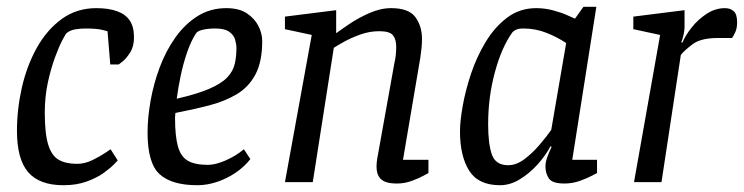

<svg xmlns="http://www.w3.org/2000/svg" viewBox="-20 -537 2193 566"><path d="M327 -64Q327 -64 316.5 -53Q306 -42 286 -27.5Q266 -13 236 -2Q206 9 167 9Q96 9 63 -29.5Q30 -68 30 -151Q30 -215 44.5 -279Q59 -343 88.5 -396Q118 -449 162 -481Q206 -513 264 -513Q300 -513 325 -504Q350 -495 362.5 -476.5Q375 -458 375 -427Q375 -400 363.5 -382Q352 -364 341 -355.5Q330 -347 330 -347H305L297 -445Q297 -445 281 -449Q265 -453 232 -453Q217 -453 202 -450.5Q187 -448 177 -440Q174 -438 164 -419Q154 -400 142 -367.5Q130 -335 121 -293.5Q112 -252 112 -205Q112 -144 122 -111Q132 -78 153 -66Q174 -54 207 -54Q230 -54 252.5 -65Q275 -76 290.5 -86.5Q306 -97 306 -97Z M562 9Q486 9 450.5 -23.5Q415 -56 415 -146Q415 -190 424 -240.5Q433 -291 451 -339Q469 -387 497 -426.5Q525 -466 562.5 -489.5Q600 -513 647 -513Q685 -513 708 -497.5Q731 -482 742 -460Q753 -438 753 -416Q753 -355 733 -317.5Q713 -280 677.5 -259Q642 -238 595.5 -226Q549 -214 497 -204L496 -190Q496 -136 504.5 -105.5Q513 -75 534 -63Q555 -51 593 -51Q615 -51 645 -64Q675 -77 699 -97L718 -68Q701 -46 675.5 -28.5Q650 -11 620.5 -1Q591 9 562 9ZM501 -246Q562 -260 597.5 -275.5Q633 -291 650 -309Q667 -327 672 -348.5Q677 -370 677 -395Q677 -407 673 -420.5Q669 -434 655.5 -443.5Q642 -453 615 -453Q594 -453 578.5 -449.5Q563 -446 558 -439Q543 -416 531.5 -382.5Q520 -349 512.5 -313Q505 -277 501 -246Z M899 -434 820 -451V-488L971 -507V-439Q983 -448 1009.5 -466Q1036 -484 1069 -498.5Q1102 -513 1133 -513Q1185 -513 1204.5 -486.5Q1224 -460 1224 -422Q1224 -408 1222.5 -394Q1221 -380 1219 -366.5Q1217 -353 1215 -343L1168 -66H1243V-27Q1243 -27 1229.5 -19.5Q1216 -12 1194.5 -4Q1173 4 1150 4Q1129 4 1116 -1Q1103 -6 1096.5 -17Q1090 -28 1090 -47Q1090 -52 1090.5 -57.5Q1091 -63 1092 -69L1143 -353Q1145 -360 1146.5 -373Q1148 -386 1148 -399Q1148 -421 1138.5 -433Q1129 -445 1098 -445Q1069 -445 1041.5 -435Q1014 -425 993.5 -413.5Q973 -402 964 -396L902 0H820Z M1603 -106Q1588 -78 1564.5 -52Q1541 -26 1512.5 -8.5Q1484 9 1454 9Q1390 9 1363 -34Q1336 -77 1336 -150Q1336 -179 1344 -224.5Q1352 -270 1368.5 -319.5Q1385 -369 1411.5 -413Q1438 -457 1475 -485Q1512 -513 1561 -513Q1586 -513 1610.5 -506.5Q1635 -500 1652.5 -492Q1670 -484 1675 -482L1700 -517H1738L1667 -66H1740V-27Q1740 -27 1726 -19.5Q1712 -12 1690 -4Q1668 4 1644 4Q1608 4 1598 -11Q1588 -26 1588 -46Q1588 -58 1592.5 -71.5Q1597 -85 1606 -104ZM1649 -410Q1624 -427 1591.5 -440Q1559 -453 1523 -453Q1509 -453 1501.5 -449.5Q1494 -446 1490 -441Q1459 -398 1439 -324.5Q1419 -251 1419 -171Q1419 -113 1430 -81.5Q1441 -50 1478 -50Q1502 -50 1525.5 -67.5Q1549 -85 1570 -109.5Q1591 -134 1605 -154Z M1926 -434 1847 -451V-488L1998 -507V-457Q1998 -448 1995 -434Q1992 -420 1988 -412H1992Q2000 -432 2019 -456Q2038 -480 2063.5 -496.5Q2089 -513 2117 -513Q2133 -513 2143 -504Q2153 -495 2153 -471Q2153 -454 2147.5 -442Q2142 -430 2138 -425H2096Q2046 -425 2021.5 -406.5Q1997 -388 1987 -375L1930 0H1849Z"/></svg>

Font: Faustina VF Beta
Style: Italic
Weight: 400
Italic angle: -8°
Designer: Alfonso Garcia
Foundry: Omnibus-Type
Version: Version 1.006